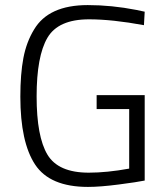

<svg xmlns="http://www.w3.org/2000/svg" viewBox="-20 -725 657 755"><path d="M360 -296V-351H549V-15Q520 -9 447 0.5Q374 10 326 10Q176 10 118 -78Q60 -166 60 -345Q60 -434 72 -497Q84 -560 114 -609Q171 -705 325 -705Q419 -705 516 -686L549 -679L546 -626Q421 -649 330 -649Q209 -649 166.5 -576.5Q124 -504 124 -346Q124 -188 166.5 -117Q209 -46 329 -46Q400 -46 488 -62V-296Z"/></svg>

Font: Titillium Web[RUS by Daymarius]
Style: Regular
Weight: 300
Designer: Cyrillization by Daymarius
Foundry: Cyrillization by Daymarius
Version: Version 1.002 September 12, 2018